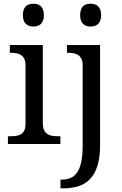

<svg xmlns="http://www.w3.org/2000/svg" viewBox="-20 -780 660 1040"><path d="M36.1 -42Q52.7 -42 67.6 -44.2Q82.5 -46.4 93.8 -53.2Q105 -60.1 111.6 -73.5Q118.2 -86.9 118.2 -108.9V-425.8Q118.2 -447.8 111.6 -461.2Q105 -474.6 93.8 -481.9Q82.5 -489.3 67.6 -491.7Q52.7 -494.1 36.1 -494.1H33.2V-536.1H211.9V-113.8Q211.9 -90.3 218.5 -76.2Q225.1 -62 236.1 -54.4Q247.1 -46.9 262.2 -44.4Q277.3 -42 293.9 -42H307.1V0H22.9V-42ZM104 -698.2Q104 -715.8 108.4 -727.5Q112.8 -739.3 120.6 -746.6Q128.4 -753.9 138.7 -756.8Q148.9 -759.8 161.1 -759.8Q172.9 -759.8 183.1 -756.8Q193.4 -753.9 200.9 -746.6Q208.5 -739.3 213.1 -727.5Q217.8 -715.8 217.8 -698.2Q217.8 -680.7 213.1 -668.9Q208.5 -657.2 200.9 -649.9Q193.4 -642.6 183.1 -639.4Q172.9 -636.2 161.1 -636.2Q148.9 -636.2 138.7 -639.4Q128.4 -642.6 120.6 -649.9Q112.8 -657.2 108.4 -668.9Q104 -680.7 104 -698.2ZM522 -536.1V7.8Q522 75.2 507.3 119.9Q492.7 164.6 466.3 191.2Q439.9 217.8 403.6 229Q367.2 240.2 323.7 240.2H307.6V192.9H314.9Q341.8 192.9 362.8 183.8Q383.8 174.8 398.2 153.6Q412.6 132.3 420.2 96.9Q427.7 61.5 427.7 8.8V-425.8Q427.7 -447.8 421.1 -461.2Q414.6 -474.6 403.3 -481.9Q392.1 -489.3 377.2 -491.7Q362.3 -494.1 345.7 -494.1H342.8V-536.1ZM414.1 -698.2Q414.1 -715.8 418.5 -727.5Q422.9 -739.3 430.4 -746.6Q438 -753.9 448.5 -756.8Q459 -759.8 470.7 -759.8Q482.4 -759.8 492.9 -756.8Q503.4 -753.9 511 -746.6Q518.6 -739.3 523.2 -727.5Q527.8 -715.8 527.8 -698.2Q527.8 -680.7 523.2 -668.9Q518.6 -657.2 511 -649.9Q503.4 -642.6 492.9 -639.4Q482.4 -636.2 470.7 -636.2Q459 -636.2 448.5 -639.4Q438 -642.6 430.4 -649.9Q422.9 -657.2 418.5 -668.9Q414.1 -680.7 414.1 -698.2Z"/></svg>

Font: Droid Serif
Style: Regular
Weight: 400
Designer: Monotype Design team
Foundry: Monotype Imaging Inc.
Version: Version 1.03